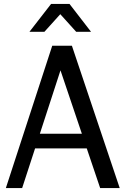

<svg xmlns="http://www.w3.org/2000/svg" viewBox="-20 -958 640 978"><path d="M443.8 -795.9H368.2L287.1 -885.7L206.1 -795.9H129.9L240.2 -938H334ZM589.8 0H490.2L421.9 -202.1H158.7L92.8 0H9.8L246.1 -725.1H346.2ZM397 -276.9 288.1 -599.6 183.1 -276.9Z"/></svg>

Font: Aurulent Sans Mono
Style: Regular
Weight: 400
Monospace: yes
Version: Version 2007.05.04